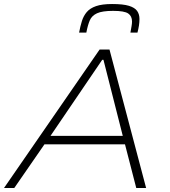

<svg xmlns="http://www.w3.org/2000/svg" viewBox="-29 -934 845 954"><path d="M-9 0 466 -688H515L697 0H648L592 -217H192L42 0ZM222 -259H581L485 -637H479ZM364 -772Q370 -804 378 -829.5Q386 -855 402 -874Q418 -893 448 -903.5Q478 -914 528 -914Q583 -914 612 -905Q641 -896 652.5 -879.5Q664 -863 664 -840Q664 -824 661.5 -807.5Q659 -791 654 -772H619Q622 -789 624.5 -803Q627 -817 627 -827Q627 -854 608 -867Q589 -880 533 -880Q479 -880 453 -868Q427 -856 417 -832.5Q407 -809 400 -772Z"/></svg>

Font: Saira Expanded ExtraLight
Style: Italic
Weight: 250
Width: 7
Italic angle: -12°
Designer: Hector Gatti with collaboration of the Omnibus-Type team
Foundry: Omnibus-Type
Version: Version 1.101